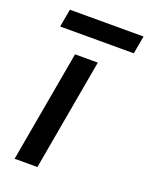

<svg xmlns="http://www.w3.org/2000/svg" viewBox="-126 -717 612 784"><g transform="rotate(20 180.0 -324.5)"><path d="M122 -485H221L135 0H36ZM40 -649H360L346 -571H26Z"/></g></svg>

Font: Niramit Medium
Style: Italic
Weight: 500
Italic angle: -10°
Designer: Katatrad Aksorn Co.,Ltd.
Foundry: Cadson Demak Co.,Ltd.
Version: Version 1.000; ttfautohint (v1.6)